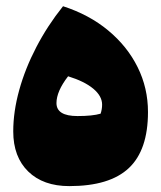

<svg xmlns="http://www.w3.org/2000/svg" viewBox="-20 -598 528 629"><path d="M207 11.7Q121.6 11.7 72.5 -36.1Q23.4 -84 23.4 -167.5Q23.4 -232.4 43 -303Q62.5 -373.5 99.1 -443.8Q135.7 -514.2 186.5 -577.6Q272.5 -549.8 334.7 -498Q397 -446.3 430.9 -377.9Q464.8 -309.6 464.8 -231Q464.8 -106.4 402.1 -47.4Q339.4 11.7 207 11.7ZM203.1 -348.1Q165 -298.8 165 -260.3Q165 -217.8 233.9 -217.8Q283.2 -217.8 309.6 -225.6Q314.5 -240.2 314.5 -255.4Q314.5 -283.2 285.6 -307.4Q256.8 -331.5 203.1 -348.1Z"/></svg>

Font: Pinar Black
Style: Regular
Weight: 900
Designer: Amin Abedi
Version: Version 3.000